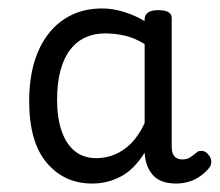

<svg xmlns="http://www.w3.org/2000/svg" viewBox="-20 -1450 520 454"><path d="M198 -1016Q132 -1016 90.5 -1065Q49 -1114 49 -1211Q49 -1261 60.5 -1301Q72 -1341 94.5 -1370Q117 -1399 149 -1414.5Q181 -1430 222 -1430Q246 -1430 272.5 -1422Q299 -1414 322 -1400V-1406Q323 -1416 331 -1421Q339 -1426 354 -1426Q370 -1426 378 -1421.5Q386 -1417 386 -1407V-1104Q386 -1093 389 -1086Q392 -1079 398 -1076Q404 -1073 411 -1073Q422 -1073 429 -1077.5Q436 -1082 447 -1091Q451 -1094 459 -1093Q467 -1092 472 -1085Q479 -1078 479.5 -1069.5Q480 -1061 476 -1055Q468 -1044 455 -1034.5Q442 -1025 427 -1020.5Q412 -1016 397 -1016Q362 -1016 344.5 -1033Q327 -1050 323 -1079Q323 -1080 322.5 -1083.5Q322 -1087 322 -1089Q297 -1049 265.5 -1032.5Q234 -1016 198 -1016ZM115 -1214Q115 -1172 125.5 -1141Q136 -1110 156.5 -1093Q177 -1076 208 -1076Q230 -1076 251 -1084.5Q272 -1093 290 -1111Q308 -1129 322 -1159V-1346Q297 -1361 274 -1366Q251 -1371 228 -1371Q203 -1371 182 -1361.5Q161 -1352 146 -1332.5Q131 -1313 123 -1283.5Q115 -1254 115 -1214Z"/></svg>

Font: Playwrite BE WAL Light
Style: Regular
Weight: 300
Version: Version 1.002